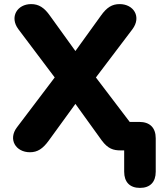

<svg xmlns="http://www.w3.org/2000/svg" viewBox="-20 -734 780 937"><path d="M663 183C713 183 740 154 740 104V-59C740 -111 711 -139 660 -139H613L448 -356L626 -591C672 -652 632 -714 564 -714C527 -714 501 -698 472 -657L348 -485L224 -657C196 -697 169 -714 132 -714C64 -714 25 -651 70 -591L247 -356L63 -113C18 -54 57 9 126 9C163 9 189 -8 218 -48L348 -227L477 -48C507 -8 533 0 569 0H586V104C586 154 613 183 663 183Z"/></svg>

Font: SN Pro Heavy
Style: Regular
Weight: 800
Designer: Tobias Whetton
Foundry: Supernotes
Version: Version 1.001;Glyphs 3.2 (3249)